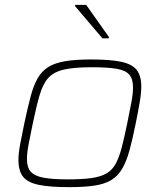

<svg xmlns="http://www.w3.org/2000/svg" viewBox="-20 -763 661 791"><path d="M264 8Q185 8 139.5 -1.5Q94 -11 75 -35Q56 -59 56 -104Q56 -131 63 -168.5Q70 -206 80 -254Q94 -319 106 -365Q118 -411 135.5 -441Q153 -471 180 -487.5Q207 -504 249.5 -511Q292 -518 355 -518Q434 -518 479 -508.5Q524 -499 543 -475Q562 -451 562 -407Q562 -379 555.5 -341Q549 -303 539 -254Q526 -189 513.5 -143.5Q501 -98 483.5 -68Q466 -38 439 -21.5Q412 -5 370 1.5Q328 8 264 8ZM260 -24Q319 -24 357.5 -29.5Q396 -35 419.5 -49Q443 -63 457 -89Q471 -115 481.5 -155.5Q492 -196 504 -254Q514 -303 521 -340Q528 -377 528 -403Q528 -437 513 -455Q498 -473 461 -479.5Q424 -486 359 -486Q286 -486 244 -476.5Q202 -467 179.5 -442.5Q157 -418 143.5 -372Q130 -326 115 -254Q105 -206 98 -169.5Q91 -133 91 -107Q91 -74 106.5 -56Q122 -38 159 -31Q196 -24 260 -24ZM402 -605 289 -738 290 -743H335L429 -610L428 -605Z"/></svg>

Font: Saira SemiExpanded Thin
Style: Italic
Weight: 250
Width: 6
Italic angle: -12°
Designer: Hector Gatti with collaboration of the Omnibus-Type team
Foundry: Omnibus-Type
Version: Version 1.101